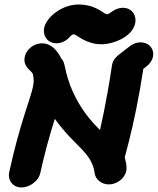

<svg xmlns="http://www.w3.org/2000/svg" viewBox="-20 -813 702 855"><path d="M176.3 -687C175.6 -683.3 175.3 -679.5 175.3 -675.9C175.3 -646.3 196.2 -620.2 231.3 -620.2C251.4 -620.2 277.1 -630.2 294.2 -652.8C294.3 -652.9 297.7 -656.1 303.3 -659C304.7 -659.7 305.5 -660.1 307.9 -660.1C322.1 -660.1 360 -615.9 432.1 -615.9C483 -615.9 571.3 -648.3 582.5 -711.6C583.1 -715.3 583.4 -719.1 583.4 -722.7C583.4 -752.3 562.6 -778.4 527.4 -778.4C493.1 -778.4 470.5 -753.4 461.9 -750.4C460.4 -749.9 458.8 -749.5 456.4 -749.5C442.4 -749.5 409.7 -792.9 329.1 -792.9C255.5 -792.9 184.9 -735.8 176.3 -687ZM75.3 21.8C108.9 21.8 151.8 -3.8 160 -44.9C176.9 -122.2 198.1 -202.1 224.1 -283.8C311.5 -160.9 389 -135.4 401.5 -42.4C404.7 -15.1 430.9 8.2 465 8.2C498.8 8.2 536.2 -17.1 542.7 -53.7C543.3 -57 543.6 -60.5 543.6 -64.4C543.6 -76.4 540.9 -91.7 535.7 -112.2C536.1 -114.5 536.1 -114.2 536.2 -115.1C560.2 -203.6 582 -294.6 603.5 -416.9C608.6 -445.4 613.4 -474.4 618.2 -506.1L633 -517.9C646 -527.7 658.2 -543.9 661.5 -562.6C662.1 -565.8 662.4 -569 662.4 -572.2C662.4 -599.9 641.1 -624.5 605.6 -624.5H604.7C588.6 -624.5 570.3 -618 554.3 -604.4L510.7 -570.7C497.7 -561.1 482.8 -545.2 479 -524.1L478.8 -522.9C473.4 -486.2 467.5 -449.3 460.5 -410C447.4 -335.6 435.5 -278.3 425.3 -234.1L398 -262.2C288.1 -383.2 272.7 -504 268.3 -518.6L266.1 -527.3C264.9 -533.4 262 -542.2 253.1 -552.2C249.6 -558.4 222.6 -620 167.5 -620H164.3C129.7 -618.7 95.9 -592.7 89.8 -558C89.1 -554 88.8 -550.2 88.8 -546.7C88.8 -510.2 123 -496.7 126.8 -482.2L129.2 -466.3C130.3 -457.9 130.4 -447.9 128.2 -435.4C127.9 -433.5 127.8 -432.4 127.1 -428.4C118.7 -381 66.7 -259.3 20.4 -43.2C19.8 -39.8 19.5 -36.3 19.5 -32.8C19.5 -4.4 40 21.8 75.3 21.8Z"/></svg>

Font: TudorRose
Style: BoldOblique
Weight: 500
Version: Version 001.000